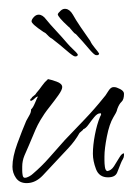

<svg xmlns="http://www.w3.org/2000/svg" viewBox="-20 -403 304 432"><path d="M149 -276Q145 -276 129.5 -289.5Q114 -303 97 -316Q93 -318 90 -321L83 -328Q82 -329 78 -331Q51 -349 51 -355Q51 -359 56 -364.5Q61 -370 67 -370Q76 -370 84 -359Q92 -349 106 -334Q120 -319 131 -306Q136 -300 144.5 -292Q153 -284 154 -282Q155 -281 155 -280Q155 -276 149 -276ZM196 -279Q192 -279 179 -294.5Q166 -310 151 -326Q147 -328 144 -332L138 -339Q137 -341 134 -343Q110 -365 110 -371Q111 -374 116.5 -379Q122 -384 128 -383Q137 -382 144 -370Q150 -359 161.5 -342Q173 -325 183 -311Q186 -304 193.5 -295Q201 -286 202 -284Q203 -283 203 -282Q202 -278 196 -279ZM40 9Q24 9 16 -2.5Q8 -14 8 -28Q8 -50 19 -80Q30 -110 39 -131Q42 -137 46 -143.5Q50 -150 50 -157Q54 -160 59 -172Q64 -184 65 -185V-186Q61 -185 58 -181.5Q55 -178 50 -176H49Q48 -177 48 -177.5Q48 -178 48 -178Q48 -181 50 -181Q52 -185 56 -187.5Q60 -190 62 -194Q69 -202 74.5 -210Q80 -218 88 -225Q94 -224 107 -219.5Q120 -215 120 -207Q120 -201 111.5 -189Q103 -177 93.5 -165Q84 -153 80 -147Q70 -132 65 -122Q60 -112 56 -102Q52 -92 45 -76Q40 -65 35 -53Q30 -41 30 -28V-19Q30 -14 31 -8.5Q32 -3 36 -3Q40 -3 45.5 -6Q51 -9 54 -12Q74 -29 91.5 -49Q109 -69 126 -88Q148 -111 170.5 -134.5Q193 -158 213 -183Q217 -187 223 -197Q229 -207 235 -207H237Q242 -207 250.5 -202.5Q259 -198 259 -192Q259 -179 253.5 -174Q248 -169 244 -158Q243 -153 240.5 -148.5Q238 -144 235 -139Q226 -124 220.5 -96Q215 -68 215 -51V-42Q215 -35 216 -27.5Q217 -20 221 -18Q230 -19 236.5 -29Q243 -39 248.5 -48.5Q254 -58 259 -58V-54Q259 -49 256.5 -45Q254 -41 252 -36Q248 -25 243.5 -14.5Q239 -4 223 -4Q203 -4 196 -22.5Q189 -41 189 -57Q189 -76 193.5 -99.5Q198 -123 205 -140Q206 -142 207 -144Q208 -146 207 -148H205Q199 -148 192 -139.5Q185 -131 179 -122.5Q173 -114 167 -112V-111L159 -104Q149 -86 134 -70Q119 -54 105 -39Q93 -26 76.5 -8.5Q60 9 40 9ZM149 -276Q145 -276 129.5 -289.5Q114 -303 97 -316Q93 -318 90 -321L83 -328Q82 -329 78 -331Q51 -349 51 -355Q51 -359 56 -364.5Q61 -370 67 -370Q76 -370 84 -359Q92 -349 106 -334Q120 -319 131 -306Q136 -300 144.5 -292Q153 -284 154 -282Q155 -281 155 -280Q155 -276 149 -276Z"/></svg>

Font: Qwitcher Grypen
Style: Regular
Weight: 400
Designer: Robert E. Leuschke
Foundry: Robert E. Leuschke
Version: Version 1.100; ttfautohint (v1.8.3)